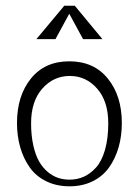

<svg xmlns="http://www.w3.org/2000/svg" viewBox="-20 -652 489 678"><path d="M244.1 -631.8 341.8 -513.7H273.4L224.6 -603.5L175.8 -513.7H108.4L207 -631.8ZM224.6 -435.5Q311.5 -435.5 360.8 -374.5Q410.2 -313.5 410.2 -217.8Q410.2 -171.4 398.7 -131.6Q387.2 -91.8 365.2 -60.8Q343.3 -29.8 307.4 -12Q271.5 5.9 225.6 5.9Q179.2 5.9 143.1 -12Q106.9 -29.8 85 -60.8Q63 -91.8 51.5 -131.6Q40 -171.4 40 -217.8Q40 -313.5 89.1 -374.5Q138.2 -435.5 224.6 -435.5ZM225.6 -17.6Q252.4 -17.6 275.6 -27.8Q298.8 -38.1 318.8 -60.1Q338.9 -82 350.6 -122.3Q362.3 -162.6 362.3 -216.8Q362.3 -294.4 323 -339.1Q283.7 -383.8 226.6 -383.8Q168.9 -383.8 129.4 -339.1Q89.8 -294.4 89.8 -216.8Q89.8 -172.9 97.7 -138.2Q105.5 -103.5 118.4 -81.3Q131.3 -59.1 149.2 -44.4Q167 -29.8 185.8 -23.7Q204.6 -17.6 225.6 -17.6Z"/></svg>

Font: Buda
Style: light
Weight: 400
Version: Version 1.002